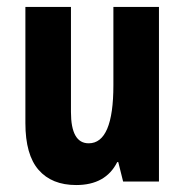

<svg xmlns="http://www.w3.org/2000/svg" viewBox="-20 -522 532 552"><path d="M437 -502V0H334L320 -56H317Q284 10 199 10Q129 10 91 -33.5Q53 -77 53 -168V-502H184V-200Q184 -110 235 -110Q306 -110 306 -277V-502Z"/></svg>

Font: Noto Sans Armenian ExtraCondensed
Style: Bold
Weight: 700
Width: 2
Designer: Monotype Design Team
Foundry: Monotype Imaging Inc.
Version: Version 2.008; ttfautohint (v1.8.4.7-5d5b)